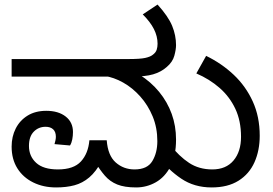

<svg xmlns="http://www.w3.org/2000/svg" viewBox="-20 -810 1196 842"><path d="M226 12Q170 12 125.5 -10Q81 -32 56 -72Q31 -112 31 -167Q31 -211 49 -246.5Q67 -282 101 -303Q135 -324 183 -324Q236 -324 268 -299Q300 -274 300 -231Q300 -215 297 -199Q294 -183 287 -172L219 -178Q221 -184 223 -193.5Q225 -203 225 -210Q225 -232 213 -243Q201 -254 180 -254Q149 -254 128 -232.5Q107 -211 107 -170Q107 -125 138.5 -96Q170 -67 234 -67Q303 -67 335 -102Q367 -137 372 -195H448Q453 -128 487.5 -97.5Q522 -67 570 -67Q626 -67 648 -103.5Q670 -140 670 -191Q670 -250 649.5 -299.5Q629 -349 595 -387Q561 -425 520 -448Q479 -471 438 -477L591 -483Q642 -451 678 -407Q714 -363 733 -310.5Q752 -258 752 -198Q752 -126 727.5 -79.5Q703 -33 663 -10.5Q623 12 577 12Q526 12 494 -1Q462 -14 440 -39.5Q418 -65 396 -101L427 -105Q401 -57 371.5 -32Q342 -7 306.5 2.5Q271 12 226 12ZM31 -474V-551H541Q595 -551 617 -556Q639 -561 649 -569Q663 -579 667 -591.5Q671 -604 671 -618Q671 -651 655 -682.5Q639 -714 606 -747L671 -790Q718 -738 735 -696.5Q752 -655 752 -612Q752 -593 744.5 -565.5Q737 -538 711 -516Q686 -494 651.5 -484Q617 -474 559 -474ZM908 12Q832 12 775 -26.5Q718 -65 673 -123L724 -177Q766 -124 809.5 -95.5Q853 -67 911 -67Q971 -67 1004 -106Q1037 -145 1037 -210Q1037 -280 1012 -333Q987 -386 943 -424.5Q899 -463 841 -488L884 -565Q952 -532 1005 -482Q1058 -432 1088.5 -365Q1119 -298 1119 -215Q1119 -150 1096 -98.5Q1073 -47 1026 -17.5Q979 12 908 12Z"/></svg>

Font: kannada115
Style: Book
Weight: 400
Designer: Jelle Bosma - Monotype Design Team
Foundry: Monotype Imaging Inc.
Version: Version 2.003